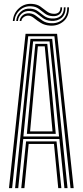

<svg xmlns="http://www.w3.org/2000/svg" viewBox="-20 -975 428 995"><path d="M26.5 0 112.5 -800H275.8L361.8 0H345.5L262 -787H126.2L42.8 0ZM58.2 0 137.8 -773.5H250.5L330 0H313.8L287.8 -254.8H100.5L74.5 0ZM101.2 -267.8H286L263.8 -495.8L236.8 -760.5H151.5L123.8 -495.8ZM119.2 -281.2 139.2 -495.8 163.2 -747.8H225L249.2 -495.8L269 -281.2ZM136 -294.2H252.2L234 -495.8L212 -734.8H176.2L154.2 -495.8ZM90.2 0 115.2 -242.2H273L298 0H281.8L259.8 -229H128.5L106.5 0ZM46.5 -866Q49.5 -906.5 78.4 -932.2Q107.2 -958 147 -954.8Q172.8 -952.8 189.6 -940.9Q206.5 -929 221 -917.2Q235.5 -905.5 254 -903.8Q271.5 -901.8 282.4 -909.5Q293.2 -917.2 293.2 -937H302Q302.2 -912 287.9 -900.6Q273.5 -889.2 250.8 -891.5Q228 -893 212.6 -904.9Q197.2 -916.8 182 -928.6Q166.8 -940.5 144.2 -942.2Q109.2 -945.5 83.6 -923.1Q58 -900.8 55.2 -866ZM64 -866Q66.2 -895 87.6 -914.1Q109 -933.2 139.5 -930Q161.8 -928.2 177.4 -916.2Q193 -904.2 208.8 -892.5Q224.5 -880.8 247 -879.2Q275.8 -877 293.5 -891.4Q311.2 -905.8 311 -937H319.8Q320.2 -900 298.8 -882.2Q277.2 -864.5 244.8 -867Q220 -868.5 203.4 -880.4Q186.8 -892.2 171.9 -904.1Q157 -916 137.5 -917.8Q110.5 -920.5 92.6 -904.8Q74.8 -889 73 -866ZM81.8 -866Q83 -883 97.4 -895.5Q111.8 -908 134.8 -905.8Q152.8 -904 167.9 -892Q183 -880 200.2 -868.1Q217.5 -856.2 241.8 -854.8Q278 -852 303.5 -873.1Q329 -894.2 328.5 -937H337.5Q338 -888.2 308.5 -863.9Q279 -839.5 239.2 -842.2Q211.5 -844 192 -856Q172.5 -868 158.1 -879.9Q143.8 -891.8 131.2 -893.5Q115.2 -895.5 103.2 -886.4Q91.2 -877.2 90.8 -866Z"/></svg>

Font: Big Shoulders Inline Text
Style: Regular
Weight: 400
Designer: Patric King
Foundry: XO Type Co
Version: Version 1.000